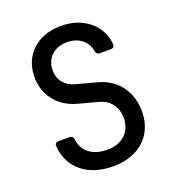

<svg xmlns="http://www.w3.org/2000/svg" viewBox="-136 -846 872 961"><g transform="rotate(-20 300.0 -365.0)"><path d="M304 10Q203 10 140 -40.5Q77 -91 69 -180Q67 -202 90 -202H147Q166 -202 168 -181Q174 -132 210.5 -105Q247 -78 304 -78Q364 -78 399.5 -111.5Q435 -145 435 -201Q435 -243 412 -274.5Q389 -306 347 -317L239 -346Q168 -366 126.5 -418.5Q85 -471 85 -543Q85 -602 111.5 -646.5Q138 -691 186 -715.5Q234 -740 297 -740Q356 -740 402.5 -718Q449 -696 477.5 -657Q506 -618 511 -567Q513 -545 491 -545H434Q415 -545 412 -565Q405 -605 374 -629Q343 -653 297 -653Q245 -653 213.5 -623Q182 -593 182 -545Q182 -506 203 -479.5Q224 -453 262 -442L373 -412Q448 -392 490 -335.5Q532 -279 532 -201Q532 -137 504 -89.5Q476 -42 424.5 -16Q373 10 304 10Z"/></g></svg>

Font: Pitagon Sans Mono Medium
Style: Regular
Weight: 500
Monospace: yes
Designer: Travis Tran
Foundry: Pitagon
Version: Version 1.001; ttfautohint (v1.8.4.7-5d5b);gftools[0.9.26]